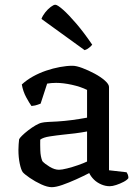

<svg xmlns="http://www.w3.org/2000/svg" viewBox="-20 -773 577 797"><path d="M194.9 4Q176.6 4 150.9 -7.8Q125.3 -19.6 103.5 -34.7Q81.7 -49.7 74.5 -58.2Q67.3 -68.2 61.9 -94Q56.5 -119.8 56.5 -151.2Q56.5 -163.2 57.4 -173.8Q58.3 -184.5 59.3 -194.5Q60.8 -199.2 71.2 -209.6Q81.6 -220 97 -231.9Q112.4 -243.8 127.9 -252.8Q143.4 -261.8 154.4 -263.8Q162.3 -265.8 179.7 -266.8Q197 -267.8 219 -268.8Q233 -269.8 248.5 -271.2Q264 -272.5 279.9 -274.8Q295.9 -277.1 311.5 -279.5Q327.1 -281.9 341.4 -284.6V-399.8Q314.4 -413.2 278.2 -421.1Q242 -429 213 -429Q202.9 -429 193.3 -428.2Q183.7 -427.3 175.7 -425.9L148.6 -342.8Q144.6 -341.8 136.2 -338.3Q127.9 -334.8 110.7 -333Q101.9 -345 88.8 -369.1Q75.7 -393.3 70.5 -422.3Q90.5 -440.8 116.5 -455.4Q142.6 -469.9 171.4 -479.7Q200.2 -489.5 228.5 -494.7Q256.9 -500 281.2 -500Q296.7 -500 321.9 -490.6Q347.1 -481.1 372.7 -467.4Q398.2 -453.7 415.4 -438.5Q432.5 -423.3 432.5 -411.8V-66.2L505.5 -57.9Q507.5 -55.1 510.3 -48.9Q513 -42.6 513 -33.7Q507.3 -25.4 492.7 -17.9Q478.2 -10.3 462.5 -5.2Q446.8 0 435.5 0Q418 0 400.5 -7.4Q382.9 -14.9 370 -27.5Q357.2 -40.2 350.4 -54.6Q326.5 -42.2 296.3 -28.5Q266.1 -14.9 239 -5.4Q212 4 194.9 4ZM224.9 -68.3Q236.5 -68.3 258.8 -73.9Q281.1 -79.5 304.4 -87.6Q327.7 -95.8 341.4 -102.5V-227.3Q317.6 -222.8 291.8 -219.5Q266 -216.2 241.9 -214Q213.8 -211 186.7 -206.8Q159.5 -202.7 147 -193.4Q146.5 -174.7 147.3 -148.9Q148.1 -123.1 155.8 -104.2Q165.1 -93.5 185.8 -80.9Q206.4 -68.3 224.9 -68.3ZM331.3 -564.8 152.1 -694.4Q156.9 -708 167.6 -721.4Q178.3 -734.9 190.4 -744.1Q202.5 -753.3 209.5 -753.3Q218.3 -753.3 241.6 -732.8Q264.9 -712.2 297 -674.7Q329 -637.3 362.8 -587.4Q359 -582.6 350.3 -575.2Q341.6 -567.8 331.3 -564.8Z"/></svg>

Font: Texturina Medium
Style: Regular
Weight: 500
Designer: Guillermo Torres Carreño
Foundry: Omnibus-Type
Version: Version 1.003